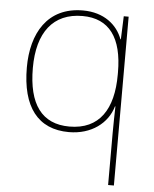

<svg xmlns="http://www.w3.org/2000/svg" viewBox="-54 -584 691 861"><g transform="rotate(5 291.5 -153.0)"><path d="M465 -3V232H491V-528H469L465 -424H463C440 -487 380 -538 285 -538C124 -538 56 -414 56 -262C56 -84 129 11 269 11C370 11 443 -45 465 -122H467C466 -89 465 -35 465 -3ZM269 -14C145 -14 83 -98 83 -262C83 -422 153 -513 285 -513C406 -513 465 -430 465 -275V-265C465 -109 404 -14 269 -14Z"/></g></svg>

Font: Noto Sans Gurmukhi Thin
Style: Regular
Weight: 100
Designer: Jelle Bosma - Monotype Design Team
Foundry: Monotype Imaging Inc.
Version: Version 2.004